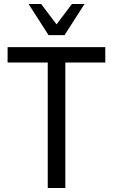

<svg xmlns="http://www.w3.org/2000/svg" viewBox="-20 -941 565 961"><path d="M219 0V-628H18V-705H507V-628H307V0ZM223 -765 123 -921H186L263 -819L340 -921H403L303 -765Z"/></svg>

Font: Nunito Sans 10pt Condensed Medium
Style: Regular
Weight: 500
Width: 3
Designer: Vernon Adams
Foundry: Vernon Adams
Version: Version 3.101;gftools[0.9.27]